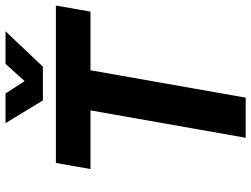

<svg xmlns="http://www.w3.org/2000/svg" viewBox="-127 -781 908 694"><g transform="rotate(-90 327.0 -434.0)"><path d="M176 0 275 -561H63L85 -686H654L632 -561H420L321 0ZM311 -733 229 -868H336L381 -799L443 -868H561L433 -733Z"/></g></svg>

Font: Archivo VF Beta
Style: Italic
Weight: 400
Italic angle: -10°
Designer: Hector Gatti
Foundry: Omnibus-Type
Version: Version 1.002